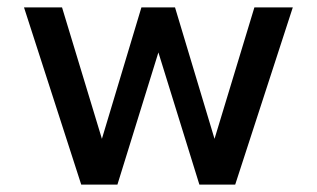

<svg xmlns="http://www.w3.org/2000/svg" viewBox="-20 -500 858 520"><path d="M45 -480H148L256 -124L363 -480H454L561 -124L669 -480H773L617 0H520L409 -358L298 0H200Z"/></svg>

Font: Prompt
Style: Regular
Weight: 400
Designer: Katatrad Team
Foundry: CadsonDemak
Version: Version 1.001